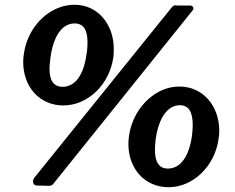

<svg xmlns="http://www.w3.org/2000/svg" viewBox="-20 -773 984 803"><path d="M292 -753C258 -753 226 -744 195 -726C134 -690 91 -624 80 -549C78 -537 77 -525 77 -514C77 -409 146 -332 245 -332C348 -332 438 -420 454 -533C455 -541 456 -552 456 -567C456 -672 389 -753 292 -753ZM786 -730C788 -733 789 -736 789 -738C789 -745 782 -750 775 -750H722L712 -751C708 -751 704 -748 699 -743L123 -29C120 -24 118 -19 118 -14C118 -5 124 3 135 3L177 4C183 4 195 6 202 -3ZM242 -410C205 -410 187 -435 187 -486C187 -494 188 -509 191 -532C203 -621 239 -675 292 -675C328 -675 346 -649 346 -597C346 -580 345 -564 342 -548C331 -461 295 -410 242 -410ZM731 -411C697 -411 665 -402 635 -384C575 -348 531 -282 520 -207C518 -195 517 -183 517 -171C517 -68 585 10 685 10C788 10 878 -78 894 -191C896 -203 897 -215 897 -226C897 -331 828 -411 731 -411ZM682 -68C646 -68 628 -94 628 -147C628 -160 629 -174 631 -190C643 -278 680 -333 732 -333C768 -333 786 -306 786 -251C786 -238 785 -223 783 -206C771 -119 735 -68 682 -68Z"/></svg>

Font: Libre Franklin
Style: Bold Italic
Weight: 700
Italic angle: -8°
Designer: Pablo Impallari, Rodrigo Fuenzalida
Foundry: Impallari Type
Version: Version 1.002; ttfautohint (v1.5)